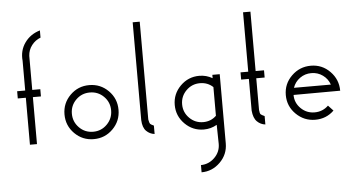

<svg xmlns="http://www.w3.org/2000/svg" viewBox="-58 -783 2127 1140"><g transform="rotate(-5 1005.5 -212.5)"><path d="M216 -673V-630Q184 -618 163 -590.5Q142 -563 140 -528V-325H188V-282H140V-2H98V-282H50V-325H98V-502Q92 -563 125 -609.5Q158 -656 216 -673Z M365 -277Q412 -324 479 -324Q546 -324 593 -277Q640 -230 640 -163Q640 -96 593 -49Q546 -2 479 -2Q412 -2 365 -49Q318 -96 318 -163Q318 -230 365 -277ZM562 -246Q528 -280 479 -280Q430 -280 396 -246Q362 -212 362 -163.5Q362 -115 396 -80.5Q430 -46 479 -46Q528 -46 562 -80.5Q596 -115 596 -163.5Q596 -212 562 -246Z M811 -673V-90Q815 -69 819 -64Q823 -59 841 -51V-1Q813 -4 792 -24.5Q771 -45 769 -90V-673Z M1135 -322Q1177 -322 1213 -301V-321H1257V91Q1257 157 1210 203.5Q1163 250 1099 250V207Q1147 206 1181 172Q1215 138 1215 91L1213 -23Q1177 -2 1135 -2Q1069 -2 1022 -49Q975 -96 975 -162Q975 -228 1022 -275Q1069 -322 1135 -322ZM1135 -278Q1087 -278 1053 -244Q1019 -210 1019 -162Q1019 -114 1053 -80Q1087 -46 1135 -46Q1181 -46 1213 -77V-248Q1181 -278 1135 -278Z M1427 -675H1471V-321H1521V-278H1471V-89Q1473 -68 1478 -63Q1483 -58 1501 -50V0Q1473 -3 1452 -23.5Q1431 -44 1427 -89V-278H1381V-321H1427Z M1961 -161Q1757 -161 1683 -160Q1683 -113 1717 -79.5Q1751 -46 1799 -46Q1847 -46 1881 -79L1911 -47Q1865 -2 1799 -2Q1733 -2 1685 -49Q1637 -96 1637 -163Q1637 -230 1685 -277Q1733 -324 1800 -324Q1867 -324 1914 -276Q1961 -228 1961 -161ZM1689 -202H1909Q1897 -237 1867 -258.5Q1837 -280 1799 -280Q1761 -280 1731 -258.5Q1701 -237 1689 -202Z"/></g></svg>

Font: HiLo-Deco
Style: Deco
Weight: 500
Version: Version 001.000